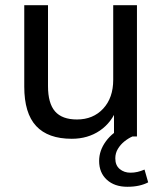

<svg xmlns="http://www.w3.org/2000/svg" viewBox="-20 -523 622 736"><path d="M255 9Q164 9 118.5 -40Q73 -89 73 -191V-503H164V-193Q164 -127 191 -96Q218 -65 275 -65Q337 -65 375.5 -106.5Q414 -148 414 -217V-503H505V0H417V-111H430Q409 -54 363 -22.5Q317 9 255 9ZM468 193Q419 193 389.5 166Q360 139 360 94Q360 54 386 18.5Q412 -17 457 -37L488 0Q472 7 457 19Q442 31 432 47.5Q422 64 422 84Q422 111 439 125Q456 139 480 139Q494 139 507 136Q520 133 534 127L548 176Q533 184 513 188.5Q493 193 468 193Z"/></svg>

Font: Mulish Medium
Style: Regular
Weight: 500
Designer: Vernon Adams
Foundry: Vernon Adams
Version: Version 3.603; ttfautohint (v1.8.3)